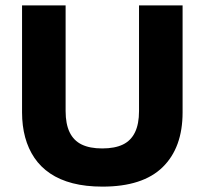

<svg xmlns="http://www.w3.org/2000/svg" viewBox="-20 -680 760 714"><path d="M361 14Q299 14 250.5 1.5Q202 -11 166.5 -35Q131 -59 108 -93Q85 -127 73.5 -169.5Q62 -212 62 -262V-660H224V-267Q224 -219 239 -188Q254 -157 284 -142.5Q314 -128 360 -128Q407 -128 437 -142.5Q467 -157 482 -188Q497 -219 497 -267V-660H659V-262Q659 -131 585 -58.5Q511 14 361 14Z"/></svg>

Font: Bricolage Grotesque 24pt ExtraBold
Style: Regular
Weight: 800
Designer: Mathieu Triay
Foundry: Atelier Triay
Version: Version 1.001;gftools[0.9.33.dev8+g029e19f]